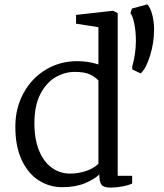

<svg xmlns="http://www.w3.org/2000/svg" viewBox="-20 -842 749 876"><path d="M50 0ZM517 -782V-40H583V-5Q568 3 538.5 8.5Q509 14 484 14Q454 14 443.5 1.5Q433 -11 433 -46Q411 -24 367.5 -6Q324 12 264 12Q206 12 157.5 -18.5Q109 -49 79.5 -111Q50 -173 50 -264Q50 -349 87.5 -417.5Q125 -486 189.5 -524.5Q254 -563 332 -563Q382 -563 429 -548V-718L327 -734V-774L496 -793ZM137 -280Q137 -205 159 -153Q181 -101 218 -75.5Q255 -50 299 -50Q336 -50 371.5 -61.5Q407 -73 429 -95V-475Q414 -491 390 -502.5Q366 -514 321 -514Q276 -514 234 -490Q192 -466 164.5 -413.5Q137 -361 137 -280ZM583 -537Q600 -597 600 -657Q600 -699 592.5 -735Q585 -771 575 -782L582 -803L652 -822Q666 -808 674.5 -775.5Q683 -743 683 -707Q683 -648 665 -589Q647 -530 622 -507L584 -525Z"/></svg>

Font: Martel
Style: Regular
Weight: 400
Designer: Dan Reynolds
Foundry: Dan Reynolds
Version: Version 1.001; ttfautohint (v1.1) -l 5 -r 5 -G 72 -x 0 -D la